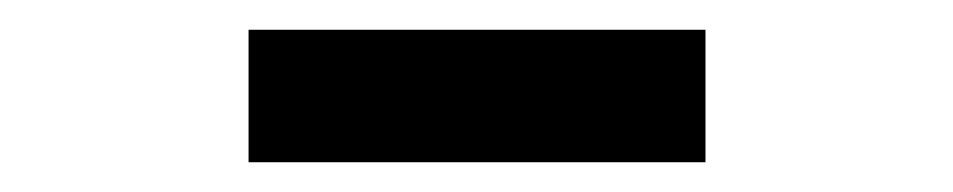

<svg xmlns="http://www.w3.org/2000/svg" viewBox="-20 -688 640 129"><path d="M147 -579V-668H454V-579Z"/></svg>

Font: SUSE Thin SemiBold
Style: Regular
Weight: 600
Version: Version 1.000